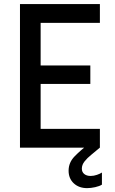

<svg xmlns="http://www.w3.org/2000/svg" viewBox="-20 -740 575 962"><path d="M80.1 0V-719.7H480.5V-625.5H183.6V-412.1H432.6V-319.3H183.6V-94.2H480.5V0ZM416.5 202.6Q375.5 202.6 349.6 178.5Q323.7 154.3 323.7 115.2Q323.7 74.2 354 43.2Q384.3 12.2 425.3 -19L480 0Q458.5 18.6 437.7 35.2Q417 51.8 403.6 68.8Q390.1 85.9 390.1 105Q390.1 122.1 402.1 131.8Q414.1 141.6 434.1 141.6Q449.7 141.6 465.8 136Q481.9 130.4 490.7 124.5V185.1Q478.5 192.9 456.8 197.8Q435.1 202.6 416.5 202.6Z"/></svg>

Font: Reddit Sans Medium
Style: Regular
Weight: 500
Designer: Stephen Hutchings
Foundry: Reddit
Version: Version 1.014